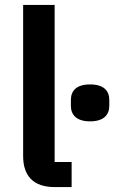

<svg xmlns="http://www.w3.org/2000/svg" viewBox="-20 -760 464 780"><path d="M346 -267C403 -267 424 -295 424 -330V-354C424 -390 403 -417 346 -417C289 -417 268 -390 268 -354V-330C268 -295 289 -267 346 -267ZM271 0V-102H202V-740H74V-126C74 -46 115 0 202 0Z"/></svg>

Font: IBM Plex Thai SemiBold
Style: Regular
Weight: 600
Designer: Mike Abbink, Paul van der Laan, Pieter van Rosmalen, Ben Mitchell, Mark Frömberg
Foundry: Bold Monday
Version: Version 1.0